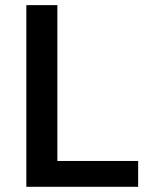

<svg xmlns="http://www.w3.org/2000/svg" viewBox="-20 -717 574 737"><path d="M200.2 -99.1V-697.3H81.1V0H510.3V-99.1Z"/></svg>

Font: Estedad SemiBold
Style: Regular
Weight: 600
Designer: Amin Abedi
Version: Version 7.3